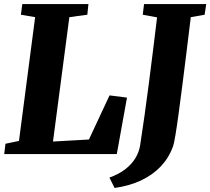

<svg xmlns="http://www.w3.org/2000/svg" viewBox="-20 -763 1042 951"><path d="M1 0 7 -51 74 -65 154 -678 83.5 -690 90.5 -743H418L412.5 -690L323.5 -678L242.5 -62L420.5 -72L522.5 -290.5L609 -279.5L558.5 0ZM547.5 168 522 116.5Q568.5 100 600.5 75.2Q632.5 50.5 650.8 20Q669 -10.5 674 -42.5Q685 -113.5 696 -191.5Q707 -269.5 717.5 -351.2Q728 -433 738.2 -515.2Q748.5 -597.5 758 -677L687 -690L693.5 -743H1001.5L993.5 -690L925 -678Q915 -595.5 904.5 -510.5Q894 -425.5 884 -347Q874 -268.5 865.2 -203.8Q856.5 -139 849.2 -95.5Q842 -52 837 -37.5Q817 18 776.8 60.8Q736.5 103.5 678.2 130.8Q620 158 547.5 168Z"/></svg>

Font: Merriweather 20pt Black
Style: Italic
Weight: 900
Italic angle: -7.8°
Version: Version 2.101